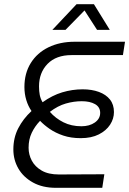

<svg xmlns="http://www.w3.org/2000/svg" viewBox="-20 -900 619 920"><path d="M248 0Q184 0 138 -25.5Q92 -51 68 -92.5Q44 -134 44 -184Q44 -240 67.5 -285.5Q91 -331 131 -368Q115 -391 106 -420.5Q97 -450 97 -483Q97 -549 127.5 -598Q158 -647 212.5 -673.5Q267 -700 338 -700H579L569 -636H323Q249 -636 208 -594Q167 -552 167 -486Q167 -463 170.5 -445Q174 -427 184 -410Q230 -443 278 -457.5Q326 -472 376 -472Q420 -472 454 -459.5Q488 -447 507 -423Q526 -399 526 -363Q526 -331 507.5 -302.5Q489 -274 453.5 -256Q418 -238 367 -238Q320 -238 283 -250.5Q246 -263 218.5 -282Q191 -301 172 -321Q147 -295 132 -263.5Q117 -232 117 -192Q117 -159 132.5 -130Q148 -101 180 -82.5Q212 -64 262 -64L480 -65L470 0ZM370 -295Q409 -295 434.5 -313Q460 -331 460 -359Q460 -387 435.5 -401Q411 -415 372 -415Q334 -415 295.5 -404Q257 -393 219 -364Q246 -333 284 -314Q322 -295 370 -295ZM231 -757 347 -880H430L506 -757H445L385 -850L294 -757Z"/></svg>

Font: MuseoModerno Thin Light
Style: Italic
Weight: 300
Italic angle: -9°
Version: Version 1.003